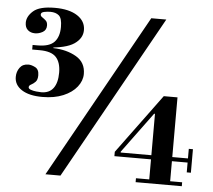

<svg xmlns="http://www.w3.org/2000/svg" viewBox="-53 -820 976 878"><g transform="rotate(5 435.0 -381.0)"><path d="M142 -351Q81 -351 47 -373Q13 -395 13 -432Q13 -456 26.5 -474.5Q40 -493 66 -493Q80 -493 97.5 -484Q115 -475 115 -448Q115 -427 105.5 -417.5Q96 -408 86 -403Q76 -398 76 -390Q76 -383 87 -379Q98 -375 112 -373.5Q126 -372 135 -372Q172 -372 190.5 -397Q209 -422 209 -468Q209 -515 187 -539Q165 -563 111 -563L173 -578Q235 -576 278.5 -550.5Q322 -525 322 -472Q322 -441 300 -413Q278 -385 237.5 -368Q197 -351 142 -351ZM77 -563V-584H173V-563ZM140 -578 100 -584Q154 -584 176.5 -608Q199 -632 199 -677Q199 -717 184.5 -729.5Q170 -742 145 -742Q131 -742 116.5 -739Q102 -736 102 -726Q102 -719 110.5 -713.5Q119 -708 127 -700.5Q135 -693 135 -678Q135 -657 118 -647.5Q101 -638 83 -638Q63 -638 50 -649.5Q37 -661 37 -683Q37 -712 65.5 -737Q94 -762 164 -762Q230 -762 267.5 -737.5Q305 -713 305 -672Q305 -634 267.5 -608.5Q230 -583 140 -578ZM187 0 607 -753H676L256 0ZM601 0V-18H662V-110H494V-130L695 -403H758V-129H830V-173H849V-65H830V-110H758V-18H813V0ZM521 -129H662V-319H658L521 -133Z"/></g></svg>

Font: Libre Bodoni Medium
Style: Regular
Weight: 500
Designer: Pablo Impallari, Rodrigo Fuenzalida
Foundry: Impallari Type
Version: Version 2.005;gftools[0.9.23]